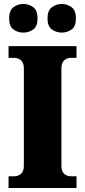

<svg xmlns="http://www.w3.org/2000/svg" viewBox="-20 -946 428 966"><path d="M23 0V-59H51Q72 -59 86 -72Q100 -85 100 -111V-603Q100 -629 86 -642Q72 -655 51 -655H23V-714H365V-655H337Q316 -655 302.5 -642Q289 -629 289 -603V-111Q289 -85 302.5 -72Q316 -59 337 -59H365V0ZM291 -782Q264 -782 241.5 -797.5Q219 -813 219 -853Q219 -894 241.5 -910Q264 -926 291 -926Q318 -926 340 -910Q362 -894 362 -853Q362 -813 340 -797.5Q318 -782 291 -782ZM97 -782Q70 -782 48 -797.5Q26 -813 26 -853Q26 -894 48 -910Q70 -926 97 -926Q125 -926 147 -910Q169 -894 169 -853Q169 -813 147 -797.5Q125 -782 97 -782Z"/></svg>

Font: Noto Serif SemiCondensed Black
Style: Regular
Weight: 900
Width: 4
Designer: Monotype Design Team
Foundry: Monotype Imaging Inc.
Version: Version 2.014; ttfautohint (v1.8.4.7-5d5b)